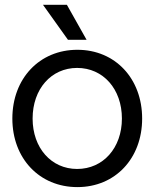

<svg xmlns="http://www.w3.org/2000/svg" viewBox="-20 -764 641 796"><path d="M300.8 11.7C457.5 11.7 569.3 -106.9 569.3 -272.5C569.3 -438.5 457.5 -557.6 300.8 -557.6C143.6 -557.6 31.2 -438.5 31.2 -272.5C31.2 -106.9 143.6 11.7 300.8 11.7ZM115.2 -272.5C115.2 -395 192.4 -482.4 299.8 -482.4C407.7 -482.4 485.4 -395 485.4 -272.5C485.4 -150.9 407.7 -63.5 299.8 -63.5C192.4 -63.5 115.2 -150.9 115.2 -272.5ZM158.2 -744.1 261.7 -599.1H338.9L257.3 -744.1Z"/></svg>

Font: Guggenheim Sans Display
Style: Regular
Weight: 400
Designer: Modified by Tom Baber under direction of Pentagram Design 2023
Foundry: rsms
Version: Version 1.001;Glyphs 3.1.2 (3151)